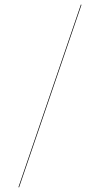

<svg xmlns="http://www.w3.org/2000/svg" viewBox="-20 -749 460 862"><path d="M343.3 -729 345.7 -727.1 65.4 92.8 63 90.8Z"/></svg>

Font: Vazirmatn RD UI Medium
Style: Regular
Weight: 500
Designer: Saber Rastikerdar
Foundry: Saber Rastikerdar
Version: Version 33.003